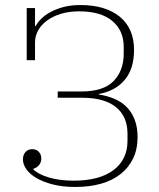

<svg xmlns="http://www.w3.org/2000/svg" viewBox="-20 -730 632 762"><path d="M279 12Q228 12 189.5 2Q151 -8 124.5 -23.5Q98 -39 84.5 -58.5Q71 -78 71 -97Q71 -115 81 -126.5Q91 -138 108 -138Q125 -138 134.5 -127Q144 -116 144 -101Q144 -86 135 -75Q126 -64 112 -60V-58Q132 -38 174.5 -25.5Q217 -13 272 -13Q375 -13 430.5 -55Q486 -97 486 -171V-199Q486 -268 440 -305Q394 -342 307 -342H209V-367H303Q391 -367 431 -408.5Q471 -450 471 -517V-544Q471 -609 425.5 -647Q380 -685 294 -685Q255 -685 223 -675.5Q191 -666 167.5 -649Q144 -632 131.5 -609.5Q119 -587 119 -562V-491H86V-698H119V-627H122Q129 -641 143.5 -655.5Q158 -670 180 -682Q202 -694 231.5 -702Q261 -710 299 -710Q399 -710 455.5 -663.5Q512 -617 512 -532Q512 -457 475 -413Q438 -369 372 -357V-355Q405 -350 433.5 -338Q462 -326 482.5 -305.5Q503 -285 514.5 -255Q526 -225 526 -186Q526 -138 508.5 -101.5Q491 -65 459 -39.5Q427 -14 381.5 -1Q336 12 279 12Z"/></svg>

Font: IBM Plex Serif ExtLt
Style: Regular
Weight: 200
Designer: Mike Abbink, Paul van der Laan, Pieter van Rosmalen
Foundry: Bold Monday
Version: Version 3.001